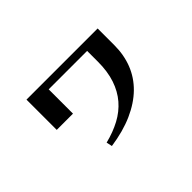

<svg xmlns="http://www.w3.org/2000/svg" viewBox="-81 -803 1162 1162"><g transform="rotate(-45 500.0 -222.0)"><path d="M187 -504H796V-361Q796 -278 768.5 -208Q741 -138 686 -84Q631 -30 548 7Q465 44 354 60L346 23Q418 5 475 -25.5Q532 -56 572 -102.5Q612 -149 633.5 -213Q655 -277 655 -361V-453H326V-245H187Z"/></g></svg>

Font: Cafe24 ClassicType
Style: Regular
Weight: 400
Designer: Cafe24 thkim, hmlim, mnelim & 4IR
Foundry: Cafe24
Version: Version 1.000